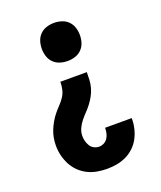

<svg xmlns="http://www.w3.org/2000/svg" viewBox="-139 -616 778 928"><g transform="rotate(-20 250.0 -152.5)"><path d="M250 -332Q230 -332 211 -338Q192 -344 178 -358Q164 -372 158 -391Q152 -410 152 -430Q152 -450 158 -469Q164 -488 178 -502Q192 -516 211 -522Q230 -528 250 -528Q270 -528 289 -522Q308 -516 322 -502Q336 -488 342 -469Q348 -450 348 -430Q348 -410 342 -391Q336 -372 322 -358Q308 -344 289 -338Q270 -332 250 -332ZM251 223Q226 223 200.5 218.5Q175 214 152 202.5Q129 191 110.5 173Q92 155 80 132Q68 109 62 84Q56 59 56 33Q56 13 59.5 -6.5Q63 -26 70.5 -44.5Q78 -63 88 -80.5Q98 -98 110.5 -113.5Q123 -129 137 -143.5Q151 -158 162 -174.5Q173 -191 177.5 -210.5Q182 -230 182 -250H318Q318 -230 317 -210Q316 -190 310.5 -170.5Q305 -151 295.5 -133.5Q286 -116 274 -100Q262 -84 248 -69.5Q234 -55 221.5 -39.5Q209 -24 200.5 -5.5Q192 13 192 33Q192 47 195.5 60Q199 73 206 84.5Q213 96 225.5 102.5Q238 109 251 109Q265 109 277 102.5Q289 96 296 85Q303 74 306 61Q309 48 309 35V33H446V37Q446 62 440 87Q434 112 422 134.5Q410 157 391.5 174.5Q373 192 350 203Q327 214 302 218.5Q277 223 251 223Z"/></g></svg>

Font: Iosevka Curly Heavy
Style: Regular
Weight: 900
Monospace: yes
Designer: Belleve Invis
Foundry: Belleve Invis
Version: Version 22.1.2; ttfautohint (v1.8.4)